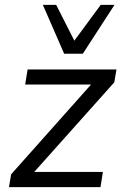

<svg xmlns="http://www.w3.org/2000/svg" viewBox="-20 -773 503 793"><path d="M17 0 26 -53 374 -444 377 -424H84L94 -486H461L452 -433L101 -40L98 -63H405L395 0ZM245 -551 157 -753H212L287 -605L396 -753H453L322 -551Z"/></svg>

Font: Nunito Sans 12pt ExtraLight 12pt
Style: Italic
Weight: 400
Italic angle: -9°
Version: Version 3.101;gftools[0.9.27]